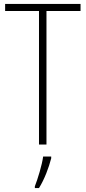

<svg xmlns="http://www.w3.org/2000/svg" viewBox="-20 -734 436 975"><path d="M216 0V-678H389V-714H6V-678H178V0ZM240 70V61H199C194 102 171 177 157 212V221H178C206 176 228 117 240 70Z"/></svg>

Font: Noto Sans Myanmar Condensed ExtraLight
Style: Regular
Weight: 200
Width: 3
Designer: Monotype Design Team
Foundry: Monotype Imaging Inc.
Version: Version 2.107